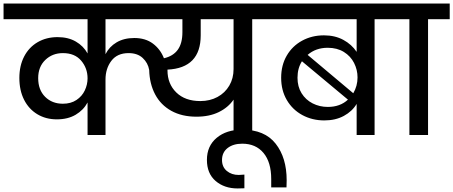

<svg xmlns="http://www.w3.org/2000/svg" viewBox="-44 -760 2552 1081"><path d="M1498 -652H1376V0H1271V-199Q1241 -155 1188 -129Q1135 -103 1062 -103Q980 -103 920.5 -136Q861 -169 829.5 -228.5Q798 -288 796 -366Q789 -406 759.5 -433.5Q730 -461 680 -461Q616 -461 583 -417.5Q550 -374 550 -312V0H449V-183Q426 -140 382 -114Q338 -88 276 -88Q214 -88 166 -117Q118 -146 91.5 -198.5Q65 -251 65 -321Q65 -390 92 -442Q119 -494 168 -522.5Q217 -551 280 -551Q340 -551 383 -526Q426 -501 449 -459V-652H-24V-740H1498ZM879 -432Q931 -444 957 -480Q983 -516 983 -579V-652H550V-455Q571 -497 612.5 -521.5Q654 -546 712 -546Q775 -546 817 -514.5Q859 -483 879 -432ZM1271 -652H1086V-561Q1086 -377 899 -368V-364Q899 -288 948.5 -239.5Q998 -191 1084 -191Q1138 -191 1180.5 -214Q1223 -237 1247 -278Q1271 -319 1271 -371ZM449 -319Q449 -376 413 -418.5Q377 -461 310 -461Q251 -461 211 -422.5Q171 -384 171 -320Q171 -254 210 -215Q249 -176 310 -176Q355 -176 386.5 -197Q418 -218 433.5 -251Q449 -284 449 -319Z M1294 301Q1219 301 1170 259Q1121 217 1121 140Q1121 62 1176 16Q1231 -30 1320 -30Q1446 -30 1508 49Q1570 128 1570 255Q1570 282 1569 295H1483V248Q1483 153 1439.5 101Q1396 49 1320 49Q1269 49 1237.5 73.5Q1206 98 1206 141Q1206 180 1233 202.5Q1260 225 1300 225Q1308 225 1332 223V300Q1319 301 1294 301Z M2186 -740V-652H2065V0H1964V-175Q1939 -133 1892 -107.5Q1845 -82 1782 -82Q1714 -82 1658.5 -112Q1603 -142 1571 -196.5Q1539 -251 1539 -322Q1539 -393 1570.5 -447Q1602 -501 1657 -531Q1712 -561 1780 -561Q1842 -561 1889 -535.5Q1936 -510 1964 -468V-652H1450V-740ZM1688 -451 1945 -235Q1969 -276 1969 -324Q1969 -367 1949.5 -405.5Q1930 -444 1892 -467.5Q1854 -491 1801 -491Q1734 -491 1688 -451ZM1802 -158Q1871 -158 1915 -199L1656 -415Q1631 -376 1631 -322Q1631 -272 1654 -235Q1677 -198 1716 -178Q1755 -158 1802 -158Z M2261 0V-652H2139V-740H2488V-652H2366V0Z"/></svg>

Font: Poppins Medium A&M
Style: Regular
Weight: 500
Designer: Ninad Kale (Devanagari), Jonny Pinhorn (Latin)
Foundry: Indian Type Foundry
Version: 4.004